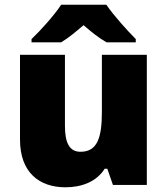

<svg xmlns="http://www.w3.org/2000/svg" viewBox="-20 -786 710 816"><path d="M432 -766H240C210 -720 152 -656 114 -620V-606H240C275 -628 300 -649 335 -679C370 -649 398 -626 433 -606H557V-620C523 -654 463 -720 432 -766ZM604 -553H413V-311C413 -201 394 -141 322 -141C275 -141 256 -179 256 -251V-553H65V-193C65 -51 149 10 258 10C326 10 390 -13 425 -69H436L460 0H604Z"/></svg>

Font: Noto Sans Gurmukhi Black
Style: Regular
Weight: 900
Designer: Jelle Bosma - Monotype Design Team
Foundry: Monotype Imaging Inc.
Version: Version 2.004